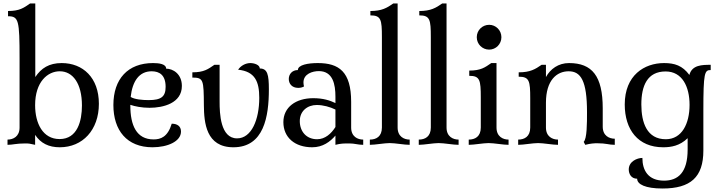

<svg xmlns="http://www.w3.org/2000/svg" viewBox="-20 -829 4133 1099"><path d="M181 -57C213 -9 259 14 322 14C453 14 546 -85 546 -235C546 -384 455 -468 333 -468C261 -468 216 -439 182 -388V-809H152C116 -784 92 -766 26 -766V-736C87 -736 92 -713 92 -494V-99C92 -47 55 -30 23 -30V0C54 0 71 -8 125 -8C144 -8 152 -7 181 0ZM181 -227C181 -361 253 -421 322 -421C397 -421 449 -351 449 -225C449 -138 424 -33 321 -33C225 -33 181 -123 181 -227Z M859 -31C761 -31 726 -112 726 -225V-229C752 -220 792 -212 836 -212C914 -212 1021 -238 1021 -337C1021 -406 970 -436 931 -436C931 -463 890 -468 856 -468C712 -468 629 -377 629 -228C629 -83 706 14 853 14C938 14 1016 -19 1016 -76C1016 -107 994 -121 963 -121C940 -45 900 -31 859 -31ZM848 -421C893 -421 928 -399 928 -332C928 -276 903 -256 831 -256C795 -256 750 -260 728 -274C738 -365 777 -421 848 -421Z M1316 14C1491 14 1519 -162 1519 -318C1519 -402 1511 -437 1467 -437C1467 -458 1435 -468 1413 -468C1386 -468 1358 -453 1343 -430C1439 -420 1464 -363 1464 -269C1464 -145 1420 -37 1337 -37C1241 -37 1237 -181 1237 -247V-458H1207C1171 -433 1147 -415 1081 -415V-385C1145 -385 1146 -372 1147 -226C1148 -127 1159 14 1316 14Z M1990 -246C1990 -419 1920 -468 1799 -468C1744 -468 1685 -458 1685 -428C1652 -428 1633 -404 1633 -377C1633 -351 1650 -326 1687 -326C1698 -326 1709 -328 1720 -334C1718 -343 1717 -350 1717 -357C1717 -407 1770 -422 1805 -422C1886 -422 1900 -345 1900 -276V-239C1869 -254 1830 -267 1773 -267C1673 -267 1602 -215 1602 -130C1602 -42 1668 14 1767 14C1828 14 1870 -18 1900 -53V0C1931 -8 1949 -8 1980 -8C2011 -8 2028 0 2059 0V-30C2027 -30 1990 -47 1990 -99ZM1795 -32C1735 -32 1696 -75 1696 -136C1696 -194 1740 -228 1793 -228C1830 -228 1869 -217 1900 -202V-102C1876 -64 1841 -32 1795 -32Z M2256 -809H2231C2195 -784 2166 -766 2100 -766V-741C2161 -741 2166 -717 2166 -617V-99C2166 -47 2133 -30 2097 -30V0C2128 0 2180 -10 2211 -10C2242 -10 2294 0 2325 0V-30C2293 -30 2256 -47 2256 -99Z M2536 -809H2511C2475 -784 2446 -766 2380 -766V-741C2441 -741 2446 -717 2446 -617V-99C2446 -47 2413 -30 2377 -30V0C2408 0 2460 -10 2491 -10C2522 -10 2574 0 2605 0V-30C2573 -30 2536 -47 2536 -99Z M2709 -616C2709 -576 2741 -545 2780 -545C2818 -545 2850 -576 2850 -616C2850 -656 2818 -687 2780 -687C2741 -687 2709 -656 2709 -616ZM2822 -468H2792C2756 -443 2732 -425 2666 -425V-395C2727 -395 2732 -371 2732 -271V-99C2732 -47 2699 -30 2663 -30V0C2694 0 2746 -10 2777 -10C2808 -10 2860 0 2891 0V-30C2859 -30 2822 -47 2822 -99Z M3340 -187C3340 -123 3340 -35 3321 -17L3330 0C3361 -8 3382 -9 3399 -9C3451 -9 3464 0 3499 0V-35C3467 -35 3430 -52 3430 -104V-209C3430 -394 3369 -468 3237 -468C3176 -468 3130 -434 3105 -388V-458H3080C3044 -433 3015 -415 2949 -415V-390C3010 -390 3015 -366 3015 -266V-99C3015 -47 2982 -30 2946 -30V0C2977 0 3029 -10 3060 -10C3091 -10 3143 0 3174 0V-30C3142 -30 3105 -47 3105 -99V-241C3105 -370 3167 -421 3235 -421C3305 -421 3340 -366 3340 -187Z M3776 14C3821 14 3871 6 3916 -38V27C3916 159 3861 205 3781 205C3690 205 3657 146 3657 75C3627 75 3579 95 3579 141C3579 165 3592 194 3627 194C3627 226 3674 250 3772 250C3933 250 4006 185 4006 33V-195C4006 -414 4013 -428 4048 -428V-458C4000 -458 3941 -458 3926 -400C3886 -454 3841 -468 3781 -468C3668 -468 3556 -398 3556 -231C3556 -87 3632 14 3776 14ZM3791 -32C3683 -32 3651 -127 3651 -231C3651 -338 3685 -420 3790 -420C3885 -420 3927 -333 3927 -229C3927 -121 3883 -32 3791 -32Z"/></svg>

Font: Milonga
Style: Regular
Weight: 400
Designer: Pablo Impallari, Brenda Gallo, Rodrigo Fuenzalida
Foundry: Pablo Impallari, Brenda Gallo, Rodrigo Fuenzalida
Version: Version 1.000